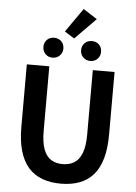

<svg xmlns="http://www.w3.org/2000/svg" viewBox="-70 -1184 888 1250"><g transform="rotate(5 374.0 -559.0)"><path d="M375.6 13.8Q307.5 13.8 254 -5.9Q200.6 -25.5 163.5 -67.2Q126.4 -109 107 -175Q87.7 -241 87.7 -332.8V-740.8H234.7V-319.8Q234.7 -243.4 251.9 -198.2Q269.1 -153 300.7 -133.5Q332.2 -114 375.6 -114Q419.5 -114 451.6 -133.5Q483.6 -153 501.3 -198.2Q519 -243.4 519 -319.8V-740.8H661.1V-332.8Q661.1 -241 642.2 -175Q623.2 -109 586.3 -67.2Q549.3 -25.5 496.2 -5.9Q443 13.8 375.6 13.8ZM250.1 -798.7Q221.9 -798.7 203.7 -817.5Q185.5 -836.4 185.5 -863.5Q185.5 -892.2 203.7 -910.6Q221.9 -928.9 250.1 -928.9Q278.6 -928.9 297.2 -910.6Q315.8 -892.2 315.8 -863.5Q315.8 -836.4 297.2 -817.5Q278.6 -798.7 250.1 -798.7ZM380.1 -935.4 315.9 -975.6 425.1 -1131.8 515.9 -1073.7ZM497.2 -798.7Q469 -798.7 450.3 -817.5Q431.6 -836.4 431.6 -863.5Q431.6 -892.2 450.3 -910.6Q469 -928.9 497.2 -928.9Q525.5 -928.9 543.8 -910.6Q562.1 -892.2 562.1 -863.5Q562.1 -836.4 543.8 -817.5Q525.5 -798.7 497.2 -798.7Z"/></g></svg>

Font: Noto Sans HK Thin
Style: Regular
Weight: 100
Designer: Ryoko NISHIZUKA 西塚涼子 (kana, bopomofo & ideographs); Paul D. Hunt (Latin, Greek & Cyrillic); Sandoll Communications 산돌커뮤니
Foundry: Adobe
Version: Version 2.004-H2;hotconv 1.0.118;makeotfexe 2.5.65603